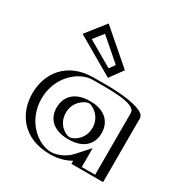

<svg xmlns="http://www.w3.org/2000/svg" viewBox="-197 -1014 1128 1181"><g transform="rotate(30 366.5 -423.5)"><path d="M255.5 -256C255.5 -327 308.5 -377 375.5 -377C441.5 -377 494.5 -327 494.5 -256C494.5 -186 444.5 -136 375.5 -136C303.5 -136 255.5 -186 255.5 -256ZM667.5 -454V0H492.5V-58C454.5 -16 392.5 15 322.5 15C172.5 15 67.5 -106 67.5 -256C67.5 -406 172.5 -528 322.5 -528C391.5 -528 667 -541 667.5 -454ZM239.5 -840 148.5 -725 386.5 -587 442.5 -664ZM240.5 -256C240.5 -178.3 295.5 -121 375.5 -121C452.5 -121 509.5 -178.1 509.5 -256C509.5 -335.1 449.5 -392 375.5 -392C300.6 -392 240.5 -335.2 240.5 -256ZM652.5 -454C652.2 -501.6 497.2 -514.3 382.4 -513.6C357.2 -513.5 336.2 -513 322.5 -513C181.7 -513 82.5 -399 82.5 -256C82.5 -113 181.6 0 322.5 0C388.1 0 446.2 -29.2 481.4 -68.1L507.5 -96.9V-15H652.5ZM241.5 -818.4 171 -729.3 382.3 -606.8 422.3 -661.7ZM240.5 -256C240.5 -335.2 300.6 -392 375.5 -392C449.5 -392 509.5 -335.1 509.5 -256C509.5 -178.1 452.5 -121 375.5 -121C295.5 -121 240.5 -178.3 240.5 -256ZM652.5 -454V-15H507.5V-96.9L481.4 -68.1C446.2 -29.2 388.1 0 322.5 0C181.6 0 82.5 -113 82.5 -256C82.5 -399 181.7 -513 322.5 -513C336.2 -513 357.2 -513.5 382.4 -513.6C497.2 -514.3 652.2 -501.6 652.5 -454ZM241.5 -818.4 422.3 -661.7 382.3 -606.8 171 -729.3ZM255.5 -256C255.5 -186.1 303.6 -136 375.5 -136C444.4 -136 494.5 -186.1 494.5 -256C494.5 -327 441.5 -377 375.5 -377C308.5 -377 255.5 -327 255.5 -256ZM322.5 -528C172.5 -528 67.5 -406 67.5 -256C67.5 -106 172.5 15 322.5 15C392.5 15 454.5 -16 492.5 -58V0H667.5V-454C667 -537.6 432.6 -528 322.5 -528ZM239.5 -840 442.5 -664 386.5 -587 148.5 -725ZM215.5 -256C215.5 -189.6 253.4 -121 375.5 -121C494.9 -121 534.5 -189.6 534.5 -256C534.5 -323.6 492.2 -392 375.5 -392C258 -392 215.5 -323.6 215.5 -256ZM627.5 -454V-15H532.5V-148.9L454.6 -62.8C416.9 -21.2 360 0 322.5 0C225.1 0 107.5 -101.7 107.5 -256C107.5 -410.3 225.2 -513 322.5 -513C430.8 -513 627.1 -521.2 627.5 -454ZM246.5 -796.1 400.2 -662.9 371.5 -623.3 192.1 -727.3ZM280.5 -256C280.5 -338.6 351.1 -377 375.5 -377C398.7 -377 469.5 -338.6 469.5 -256C469.5 -174.6 401.9 -136 375.5 -136C345.9 -136 280.5 -174.7 280.5 -256ZM692.5 -454C692.1 -517.8 493.3 -529.3 381.7 -528.6C355.6 -528.5 333.9 -528 322.5 -528C129.1 -528 42.5 -394.7 42.5 -256C42.5 -117.3 129.1 15 322.5 15C385.4 15 433.9 -2.3 467.5 -21.9V0H692.5ZM234.5 -862.3 127.4 -726.9 397.4 -570.4 464.6 -662.8Z"/></g></svg>

Font: Hussar Outliner
Style: Regular
Weight: 700
Foundry: Cannot Into Space Fonts
Version: Version 0.92